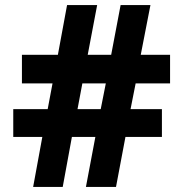

<svg xmlns="http://www.w3.org/2000/svg" viewBox="-20 -733 719 753"><path d="M110 0 146 -196H32V-305H167L186 -406H66V-518H207L243 -713H361L324 -518H416L453 -713H570L532 -518H647V-406H512L492 -305H615V-196H472L435 0H317L354 -196H262L226 0ZM284 -305H375L395 -406H303Z"/></svg>

Font: Noto Sans Malayalam ExtraBold
Style: Regular
Weight: 800
Designer: Jelle Bosma - Monotype Design Team
Foundry: Monotype Imaging Inc.
Version: Version 2.104; ttfautohint (v1.8.4.7-5d5b)